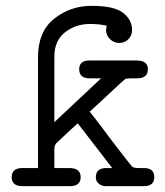

<svg xmlns="http://www.w3.org/2000/svg" viewBox="-20 -637 565 657"><path d="M57 -62H110V-441Q110 -529 165.5 -573Q221 -617 293 -617Q372 -617 402 -592.5Q432 -568 432 -535Q432 -515 419 -502.5Q406 -490 388 -490Q370 -490 356.5 -503Q343 -516 343 -534Q343 -539 345 -549Q320 -555 288 -555Q239 -555 202.5 -526.5Q166 -498 166 -443V-219L326 -369H287Q251 -369 251 -400Q251 -430 286 -430H448Q486 -430 486 -400Q486 -369 449 -369H428Q422 -369 419 -368.5Q416 -368 413.5 -368Q411 -368 409 -366.5Q407 -365 405.5 -364Q404 -363 400.5 -359.5Q397 -356 394 -354Q291 -258 287 -255L322 -210Q356 -164 392 -117.5Q428 -71 432 -67Q437 -62 456 -62H472Q508 -62 508 -31Q508 0 472 0H343Q329 0 320.5 -6.5Q312 -13 310 -19Q308 -25 308 -31Q308 -62 344 -62H364L246 -215Q232 -203 177 -151Q166 -142 166 -129V-62H217Q256 -62 256 -31Q256 0 219 0H57Q20 0 20 -31Q20 -62 57 -62Z"/></svg>

Font: CMU Typewriter Text
Style: Regular
Weight: 500
Monospace: yes
Version: Version 0.7.0